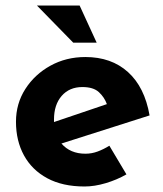

<svg xmlns="http://www.w3.org/2000/svg" viewBox="-20 -665 593 697"><path d="M287 12Q207 12 151.5 -18Q96 -48 67 -101Q38 -154 38 -223Q38 -289 72 -342Q106 -395 163 -426.5Q220 -458 290 -458Q384 -458 444.5 -403.5Q505 -349 523 -246L203 -144Q235 -107 290 -107Q313 -107 334.5 -115Q356 -123 377 -136L439 -32Q404 -12 363.5 0Q323 12 287 12ZM176 -231Q176 -226 176 -222L368 -287Q359 -312 339 -330.5Q319 -349 279 -349Q232 -349 204 -317Q176 -285 176 -231ZM114 -645H269L331 -510H246Z"/></svg>

Font: Synthetic
Style: Bold
Weight: 700
Designer: Santiago Orozco
Foundry: Typemade
Version: Version 2.000; ttfautohint (v1.8.4.7-5d5b)